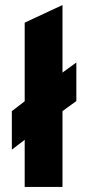

<svg xmlns="http://www.w3.org/2000/svg" viewBox="-20 -742 350 762"><path d="M78 0V-187L27 -148V-301L78 -340V-652L228 -722V-454L283 -494V-341L228 -301V0Z"/></svg>

Font: Overpass Heavy
Style: Regular
Weight: 900
Designer: Delve Withrington, Thomas Jockin
Foundry: Delve Fonts
Version: Version 3.000;DELV;Overpass